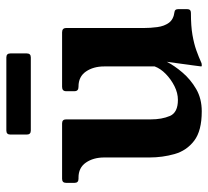

<svg xmlns="http://www.w3.org/2000/svg" viewBox="-46 -614 671 620"><g transform="rotate(-90 290.0 -304.5)"><path d="M509 -178Q509 -155 512 -132.5Q515 -110 526 -95Q537 -80 561 -77Q570 -76 570 -65V-36Q570 -24 558 -24Q515 -24 486.5 -19Q458 -14 437 -6.5Q416 1 396 10Q394 11 389 11H387Q385 11 385 9Q385 6 388.5 -18Q392 -42 400 -102Q388 -78 365.5 -51.5Q343 -25 312 -7Q281 11 240 11Q177 11 145 -13.5Q113 -38 102 -77Q91 -116 91 -158V-304Q91 -339 74.5 -363Q58 -387 26 -387H22Q9 -387 9 -400V-427Q9 -440 22 -440H201Q214 -440 214 -427V-153Q214 -118 225 -92Q236 -66 277 -66Q299 -66 321 -77Q343 -88 360.5 -105Q378 -122 385 -141V-304Q385 -339 368.5 -363Q352 -387 320 -387H319Q305 -387 305 -400V-427Q305 -440 319 -440H495Q509 -440 509 -427ZM427 -554Q427 -541 414 -541H178Q165 -541 165 -554V-607Q165 -620 178 -620H414Q427 -620 427 -607Z"/></g></svg>

Font: Young Serif
Style: Regular
Weight: 400
Designer: Bastien Sozeau
Foundry: NBR — Bastien Sozeau
Version: Version 3.004; ttfautohint (v1.8.4.7-5d5b);gftools[0.9.33]